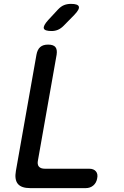

<svg xmlns="http://www.w3.org/2000/svg" viewBox="-20 -970 640 990"><path d="M136 0Q90 0 72 -22Q54 -44 62 -89L168 -688Q173 -715 187.5 -727.5Q202 -740 228 -740Q255 -740 265.5 -727.5Q276 -715 272 -688L176 -145Q171 -122 180.5 -111Q190 -100 212 -100H440Q463 -100 474.5 -86.5Q486 -73 481 -50Q477 -27 461 -13.5Q445 0 422 0ZM246 -810Q210 -810 206 -823.5Q202 -837 228 -866L279 -921Q294 -937 310 -943.5Q326 -950 346 -950Q382 -950 386.5 -936Q391 -922 363 -893L308 -837Q294 -823 279 -816.5Q264 -810 246 -810Z"/></svg>

Font: Maple Mono NL Medium
Style: Italic
Weight: 500
Italic angle: -10°
Monospace: yes
Designer: subframe7536
Version: Version 7.000